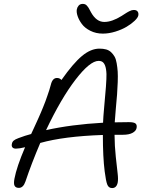

<svg xmlns="http://www.w3.org/2000/svg" viewBox="-20 -936 753 987"><path d="M508.8 -763.2Q473.1 -763.2 444.6 -777.6Q416 -792 400.9 -812.5Q385.7 -833 378.9 -853.5Q372.1 -874 375 -888.2Q377 -898.9 384.5 -907.5Q392.1 -916 405.8 -916Q412.1 -916 417.5 -913.8Q422.9 -911.6 427.7 -905.8Q432.6 -899.9 434.8 -896.5Q437 -893.1 441.9 -883.8Q446.8 -874.5 448.2 -872.1Q475.6 -823.2 516.1 -823.2Q555.7 -823.2 605 -854Q608.9 -856.4 618.7 -862.8Q628.4 -869.1 632.6 -871.6Q636.7 -874 644 -877.9Q651.4 -881.8 657 -883.3Q662.6 -884.8 668 -884.8Q681.6 -884.8 687.5 -876.7Q693.4 -868.7 690.9 -856Q688.5 -844.7 671.9 -828.9Q655.3 -813 630.6 -798.3Q606 -783.7 572.8 -773.4Q539.6 -763.2 508.8 -763.2ZM62 -171.9Q49.3 -171.9 43.9 -178.5Q38.6 -185.1 41 -195.8Q42.5 -206.1 50 -212.9Q57.6 -219.7 75.2 -226.1Q109.9 -239.3 140.1 -247.1Q141.1 -249 152.6 -273.9Q164.1 -298.8 166 -303.2Q168 -307.6 178 -329.6Q188 -351.6 190.9 -359.1Q193.8 -366.7 201.9 -385.7Q210 -404.8 213.6 -415.5Q217.3 -426.3 223.1 -442.4Q229 -458.5 233.2 -472.2Q237.3 -485.8 241.2 -500Q249.5 -535.2 272.9 -535.2Q287.1 -535.2 295.9 -524.9Q356 -610.4 401.4 -648.2Q446.8 -686 491.2 -686Q510.7 -686 525.6 -681.9Q540.5 -677.7 551.3 -667.5Q562 -657.2 569.1 -644.8Q576.2 -632.3 579.8 -610.8Q583.5 -589.4 585 -568.1Q586.4 -546.9 585.2 -513.9Q584 -481 581.8 -450.4Q579.6 -419.9 575.2 -375Q569.8 -312 569.8 -307.1Q593.8 -308.1 642.1 -308.1Q668.5 -308.1 676.8 -301Q685.1 -293.9 682.1 -277.8Q679.2 -262.7 661.1 -252.9Q643.1 -243.2 612.8 -243.2H568.8Q569.3 -185.1 575.2 -130.1Q581.1 -75.2 584.7 -44.7Q588.4 -14.2 585 2.9Q579.1 30.8 556.2 30.8Q538.6 30.8 531.5 12.9Q524.4 -4.9 518.1 -55.2Q508.8 -127.9 508.8 -242.2Q308.6 -235.4 187 -201.2Q141.6 -94.7 110.8 -2.9Q99.6 29.8 77.1 29.8Q61 29.8 55.2 19.3Q49.3 8.8 54.2 -17.1Q65.4 -77.6 108.9 -179.2Q78.6 -171.9 62 -171.9ZM486.8 -623Q442.4 -623 367.9 -526.1Q293.5 -429.2 216.8 -267.1Q346.2 -295.9 509.8 -305.2Q511.2 -338.9 514.2 -370.1Q528.3 -516.1 527.3 -555.2Q525.4 -611.3 501.5 -620.6Q495.1 -623 486.8 -623Z"/></svg>

Font: Shantell Sans Bouncy
Style: Italic
Weight: 300
Italic angle: -11.31°
Designer: Stephen Nixon, Anya Danilova, Shantell Martin
Foundry: Arrow Type
Version: Version 1.006;[9816181b4]